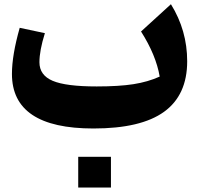

<svg xmlns="http://www.w3.org/2000/svg" viewBox="-20 -588 926 894"><path d="M723.6 -231.4Q706.5 -331.5 636.7 -441.4L775.9 -568.4Q851.6 -446.3 851.6 -302.7Q851.6 -145.5 744.1 -67.6Q636.7 10.3 415 10.3Q35.6 10.3 35.6 -243.7Q35.6 -331.1 71.8 -458.5L189 -433.6Q163.6 -352.5 163.6 -298.3Q163.6 -237.8 225.3 -211.7Q287.1 -185.5 430.2 -185.5Q533.7 -185.5 601.1 -196Q668.5 -206.5 723.6 -231.4ZM344.2 142.1H496.6V285.2H344.2Z"/></svg>

Font: Pinar-DS3-FD ExtraBold
Style: Regular
Weight: 800
Designer: Amin Abedi
Version: Version 3.000